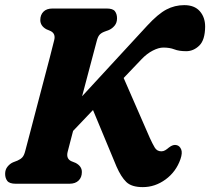

<svg xmlns="http://www.w3.org/2000/svg" viewBox="-20 -734 840 767"><path d="M250 -126.5Q244 -100.5 264 -90.5L282.5 -83Q307.5 -69.5 307 -46.5Q307 -25.5 294 -12.8Q281 0 257.5 0H43Q18 0 9.2 -11.2Q0.5 -22.5 0.5 -39.5Q0.5 -56.5 10 -68.2Q19.5 -80 32 -85.5L50 -92.5Q62.5 -98 69.5 -105.8Q76.5 -113.5 81 -131.5Q88 -158 99.8 -202.8Q111.5 -247.5 125.5 -301Q139.5 -354.5 153.5 -407.5Q167.5 -460.5 179 -504.5Q190.5 -548.5 196.5 -573.5Q203 -599 183 -609.5L164.5 -617.5Q141 -631 141 -654Q141 -674.5 153.5 -687.2Q166 -700 190 -700H406Q431 -700 439.2 -689Q447.5 -678 447.5 -661Q447.5 -643.5 438.2 -632Q429 -620.5 416 -614.5L396 -607Q383.5 -602 377 -594.2Q370.5 -586.5 366 -568.5Q357.5 -536.5 341.5 -476.2Q325.5 -416 308 -349.5L568.5 -632Q611.5 -678.5 644.8 -696Q678 -713.5 716 -713.5Q757 -713.5 778.2 -689.2Q799.5 -665 799.5 -627.5Q799 -574 776 -551.8Q753 -529.5 724 -529.5Q695 -529.5 676.5 -536.8Q658 -544 632.5 -544Q614 -544 590.5 -532Q567 -520 545.5 -497.5L474 -422.5L578.5 -183Q589 -160 598 -144.8Q607 -129.5 624.5 -129.5Q633 -129.5 640 -133.8Q647 -138 654.5 -144.5Q672 -158.5 686.5 -154Q698 -151 703.8 -137.2Q709.5 -123.5 701 -98.5Q683.5 -48 641.5 -17.2Q599.5 13.5 550.5 13.5Q505.5 13.5 484.5 -7Q463.5 -27.5 445.5 -68.5L351.5 -294.5L272 -211Q265 -185 259.5 -163.2Q254 -141.5 250 -126.5Z"/></svg>

Font: Fraunces 144pt SuperSoft
Style: Bold Italic
Weight: 700
Italic angle: -16°
Version: Version 1.000;[0bf87f6ff]